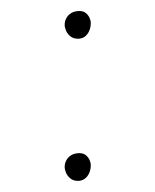

<svg xmlns="http://www.w3.org/2000/svg" viewBox="-20 -492 279 345"><path d="M96.2 -447.3Q96.2 -442.9 98.6 -437Q101.1 -431.2 106.4 -426.8Q111.8 -422.4 120.1 -422.4Q127 -422.4 132.1 -426Q137.2 -429.7 140.1 -436Q143.1 -442.4 143.1 -450.7Q143.1 -455.1 140.9 -460Q138.7 -464.8 134.3 -468.5Q129.9 -472.2 122.6 -472.2Q114.3 -472.2 108.4 -468.8Q102.5 -465.3 99.4 -459.7Q96.2 -454.1 96.2 -447.3ZM96.2 -191.9Q96.2 -187.5 98.6 -181.6Q101.1 -175.8 106.4 -171.4Q111.8 -167 120.1 -167Q127 -167 132.1 -170.7Q137.2 -174.3 140.1 -180.7Q143.1 -187 143.1 -195.3Q143.1 -199.7 140.9 -204.6Q138.7 -209.5 134.3 -213.1Q129.9 -216.8 122.6 -216.8Q114.3 -216.8 108.4 -213.4Q102.5 -210 99.4 -204.3Q96.2 -198.7 96.2 -191.9Z"/></svg>

Font: Mikhak VF
Style: Regular
Weight: 100
Designer: Amin Abedi
Version: Version 3.001